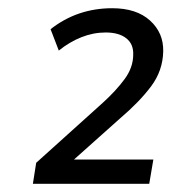

<svg xmlns="http://www.w3.org/2000/svg" viewBox="-20 -729 420 467"><path d="M60 -282 68 -333 230 -479Q262 -508 283 -536.5Q304 -565 304 -596Q305 -622 287 -636Q269 -650 237 -650Q207 -650 178 -638.5Q149 -627 123 -606L103 -658Q168 -709 253 -709Q312 -709 345 -679Q378 -649 377 -604Q376 -557 347.5 -519Q319 -481 272 -441L160 -341H353L343 -282Z"/></svg>

Font: Nunito Sans
Style: Italic
Weight: 400
Italic angle: -9°
Designer: Vernon Adams
Foundry: Vernon Adams
Version: Version 3.006; ttfautohint (v1.8.3)